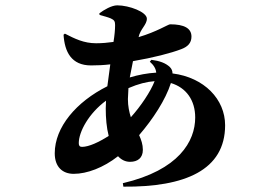

<svg xmlns="http://www.w3.org/2000/svg" viewBox="-20 -634 1040 719"><path d="M321 -389C344 -389 368 -390 393 -393L382 -311C266 -253 185 -158 185 -60C185 -9 214 17 256 17C306 17 367 -6 422 -49C434 -36 449 -28 467 -28C495 -28 515 -42 515 -73C515 -93 509 -110 501 -128C552 -187 600 -260 620 -323C677 -306 711 -259 711 -194C711 -105 650 3 440 52L442 65C673 67 823 3 823 -165C823 -262 745 -344 626 -359C626 -368 623 -376 616 -383C600 -398 578 -406 547 -410L541 -403C556 -390 564 -376 565 -362C532 -360 499 -354 466 -344L478 -405C554 -418 620 -435 659 -450C683 -459 697 -473 697 -497C697 -528 670 -543 617 -543C610 -543 567 -515 499 -495C505 -525 530 -541 530 -564C530 -589 464 -614 419 -614C398 -614 369 -597 352 -584L353 -578C368 -574 386 -569 395 -565C408 -559 411 -554 411 -540C411 -523 409 -501 405 -477C384 -474 362 -472 340 -472C294 -472 260 -489 223 -508L218 -504C222 -440 247 -389 321 -389ZM559 -330C544 -291 507 -236 470 -195C464 -214 459 -236 459 -263L461 -304C498 -320 530 -328 559 -330ZM387 -125C351 -102 313 -84 287 -84C278 -84 275 -89 275 -98C275 -141 313 -210 377 -257L376 -228C376 -192 379 -156 387 -125Z"/></svg>

Font: GenKiMin2 TW H
Style: Regular
Weight: 900
Version: Version 2.100;PS 2.1;hotconv 16.6.51;makeotf.lib2.5.65220 DE